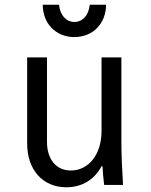

<svg xmlns="http://www.w3.org/2000/svg" viewBox="-20 -783 640 813"><path d="M494 -180V-540H410V-228C410 -130 356 -61 280 -61C218 -61 179 -108 179 -182V-540H95V-175C95 -64 161 10 261 10C328 10 380 -23 410 -79H414C415 -53 418 -27 421 0H501C497 -63 494 -129 494 -180ZM230 -763H161C161 -683 217 -626 295 -626C373 -626 429 -683 429 -763H360C356 -719 330 -690 295 -690C260 -690 234 -719 230 -763Z"/></svg>

Font: CommitMono
Style: 400Regular
Weight: 400
Monospace: yes
Designer: Eigil Nikolajsen
Foundry: Eigil Nikolajsen
Version: Version 1.143